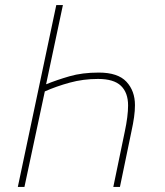

<svg xmlns="http://www.w3.org/2000/svg" viewBox="-20 -734 648 754"><path d="M50 0 201 -714H227L161 -403Q203 -420 253 -434.5Q303 -449 368 -449Q443 -449 476.5 -413Q510 -377 510 -321Q510 -299 506.5 -274Q503 -249 496 -217L451 0H425L470 -217Q483 -278 483 -320Q483 -370 455 -397Q427 -424 365 -424Q307 -424 254 -409.5Q201 -395 156 -375L76 0Z"/></svg>

Font: Noto Sans Thin
Style: Italic
Weight: 100
Italic angle: -12°
Designer: Monotype Design Team
Foundry: Monotype Imaging Inc.
Version: Version 2.013; ttfautohint (v1.8.4.7-5d5b)